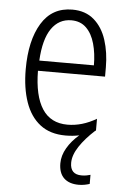

<svg xmlns="http://www.w3.org/2000/svg" viewBox="-54 -582 553 841"><g transform="rotate(5 222.5 -161.0)"><path d="M283 127Q283 178 333 178Q345 178 355.5 176Q366 174 372 172V212Q363 215 350.5 217.5Q338 220 324 220Q282 220 259 198Q236 176 236 133Q236 99 255.5 65.5Q275 32 308 4Q280 10 248 10Q180 10 136 -24Q92 -58 70.5 -120Q49 -182 49 -264Q49 -391 95 -466.5Q141 -542 230 -542Q288 -542 325.5 -509.5Q363 -477 380.5 -422.5Q398 -368 398 -303V-262H103Q104 -152 141 -95Q178 -38 252 -38Q316 -38 379 -75V-23L376 -22Q334 16 308.5 54.5Q283 93 283 127ZM230 -495Q175 -495 142.5 -448Q110 -401 105 -307H345Q345 -359 333 -402Q321 -445 295.5 -470Q270 -495 230 -495Z"/></g></svg>

Font: Noto Sans Khmer UI Condensed Light
Style: Regular
Weight: 300
Width: 3
Designer: Danh Hong and the Monotype Design Team
Foundry: Monotype Imaging Inc.
Version: Version 2.002; ttfautohint (v1.8.4.7-5d5b)